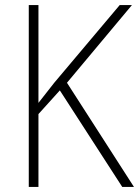

<svg xmlns="http://www.w3.org/2000/svg" viewBox="-20 -734 546 754"><path d="M506 0H460L215 -379L131 -286V0H93V-714H131V-330Q143 -345 158.5 -365Q174 -385 193 -409L450 -714H498L243 -409Z"/></svg>

Font: Noto Sans Georgian SemiCondensed ExtraLight
Style: Regular
Weight: 200
Width: 4
Designer: Monotype Design Team, Akaki Razmadze
Foundry: Google LLC
Version: Version 2.005; ttfautohint (v1.8.4.7-5d5b)